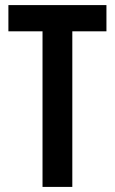

<svg xmlns="http://www.w3.org/2000/svg" viewBox="-20 -734 451 754"><path d="M264 0V-611H398V-714H13V-611H147V0Z"/></svg>

Font: Noto Sans Devanagari ExtraCondensed SemiBold
Style: Regular
Weight: 600
Width: 2
Designer: Jelle Bosma - Monotype Design Team
Foundry: Monotype Imaging Inc.
Version: Version 2.004